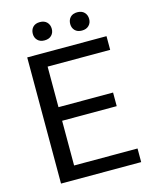

<svg xmlns="http://www.w3.org/2000/svg" viewBox="-129 -962 825 1045"><g transform="rotate(-15 284.0 -439.5)"><path d="M198.2 -878.9Q223.6 -878.9 237.8 -864.3Q252 -849.6 252 -826.7Q252 -804.7 237.8 -790.3Q223.6 -775.9 198.2 -775.9Q173.3 -775.9 159.2 -790.3Q145 -804.7 145 -826.7Q145 -849.6 158.9 -864.3Q172.9 -878.9 198.2 -878.9ZM408.7 -877.9Q434.1 -877.9 448.2 -863.3Q462.4 -848.6 462.4 -825.7Q462.4 -803.7 448 -789.3Q433.6 -774.9 408.7 -774.9Q383.3 -774.9 369.4 -789.3Q355.5 -803.7 355.5 -825.7Q355.5 -848.6 369.4 -863.3Q383.3 -877.9 408.7 -877.9ZM82.5 0V-710.9H529.3V-633.8H176.8V-405.3H484.4V-328.6H176.8V-76.7H534.2V0Z"/></g></svg>

Font: Mardoto
Style: Regular
Weight: 400
Designer: Christian Robertson, Vahan Hovhannisyan
Foundry: Google
Version: Version 1.000